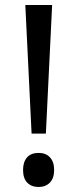

<svg xmlns="http://www.w3.org/2000/svg" viewBox="-20 -734 309 766"><path d="M106 -201 81 -714H188L163 -201ZM134 12Q106 12 89 -5Q72 -22 72 -56Q72 -88 88 -106Q104 -124 134 -124Q163 -124 179.5 -106Q196 -88 196 -56Q196 -23 179 -5.5Q162 12 134 12Z"/></svg>

Font: mlyalm115
Style: Regular
Weight: 400
Designer: Jelle Bosma - Monotype Design Team
Foundry: Monotype Imaging Inc.
Version: Version 2.103